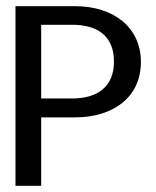

<svg xmlns="http://www.w3.org/2000/svg" viewBox="-20 -600 503 620"><path d="M30 0H113V-221H223C343 -221 435 -284 435 -400C435 -512 346 -580 223 -580H30ZM113 -282V-520H213C296 -520 348 -483 348 -401C348 -320 295 -282 213 -282Z"/></svg>

Font: Charger Sport
Style: DfBd
Weight: 400
Designer: Jasper
Foundry: Cannot Into Space Fonts
Version: Version 1.1